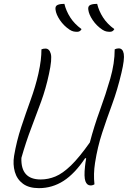

<svg xmlns="http://www.w3.org/2000/svg" viewBox="-20 -956 663 996"><path d="M314 -936Q323 -899 344.5 -865.5Q366 -832 403 -805Q396 -791 380 -791Q370 -791 361 -793Q352 -795 341 -802Q311 -822 291 -851.5Q271 -881 268 -906Q265 -925 280 -931Q288 -934 296.5 -935Q305 -936 314 -936ZM484 -936Q493 -899 514.5 -865.5Q536 -832 573 -805Q566 -791 550 -791Q540 -791 531 -793Q522 -795 511 -802Q481 -822 461 -851.5Q441 -881 438 -906Q435 -925 450 -931Q458 -934 466.5 -935Q475 -936 484 -936ZM182 20Q130 20 99 -3Q68 -26 57 -64.5Q46 -103 53 -147Q66 -224 90 -296.5Q114 -369 139 -438Q164 -507 179 -573Q188 -614 191.5 -643.5Q195 -673 195 -700Q204 -704 216 -704Q236 -704 243.5 -677Q251 -650 234 -572Q218 -497 193.5 -429.5Q169 -362 142 -291.5Q115 -221 91 -137Q87 -25 191 -25Q230 -25 267.5 -40.5Q305 -56 348 -97.5Q391 -139 446 -217Q468 -301 498.5 -384.5Q529 -468 552 -548Q575 -628 575 -700Q585 -705 596 -705Q617 -705 622 -677Q627 -649 610 -578Q589 -489 561.5 -414.5Q534 -340 510 -267Q486 -194 473 -111Q464 -53 470 0Q461 6 450 6Q431 6 423 -16Q415 -38 421 -93Q423 -113 427 -134L422 -136Q368 -55 309.5 -17.5Q251 20 182 20Z"/></svg>

Font: Recursive Mn Csl St Lt
Style: Italic
Weight: 300
Italic angle: -15°
Monospace: yes
Version: Version 1.079;hotconv 1.0.112;makeotfexe 2.5.65598; ttfautoh